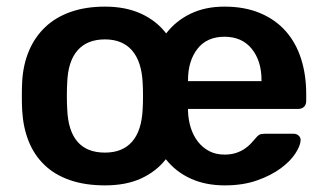

<svg xmlns="http://www.w3.org/2000/svg" viewBox="-20 -550 984 580"><path d="M297 10Q237 10 191 -6Q145 -22 114 -52Q83 -82 66.5 -123.5Q50 -165 47 -216Q46 -234 46 -260Q46 -286 47 -304Q50 -355 67.5 -396.5Q85 -438 116.5 -468Q148 -498 193.5 -514Q239 -530 297 -530Q360 -530 406.5 -508.5Q453 -487 482 -449Q511 -487 555.5 -508.5Q600 -530 658 -530Q719 -530 765.5 -510.5Q812 -491 843 -456Q874 -421 889.5 -372.5Q905 -324 905 -266V-245Q905 -234 898.5 -227.5Q892 -221 881 -221H548V-213Q549 -187 556.5 -163.5Q564 -140 578 -122Q592 -104 612 -93.5Q632 -83 658 -83Q678 -83 693 -88Q708 -93 719 -100.5Q730 -108 737.5 -116Q745 -124 749 -129Q758 -140 763.5 -143Q769 -146 781 -146H867Q876 -146 882.5 -140Q889 -134 888 -125Q887 -109 872 -86Q857 -63 828 -41.5Q799 -20 756.5 -5Q714 10 659 10Q601 10 556 -10.5Q511 -31 481 -69Q452 -32 406.5 -11Q361 10 297 10ZM548 -305H770V-308Q770 -366 740.5 -402.5Q711 -439 658 -439Q605 -439 576.5 -402.5Q548 -366 548 -308ZM297 -89Q350 -89 379 -122Q408 -155 411 -221Q412 -236 412 -260Q412 -284 411 -299Q408 -364 379 -397.5Q350 -431 297 -431Q243 -431 214 -397.5Q185 -364 183 -299Q182 -284 182 -260Q182 -236 183 -221Q188 -89 297 -89Z"/></svg>

Font: Fz Rubik Med
Style: Regular
Weight: 500
Designer: Hubert and Fischer
Foundry: Hubert and Fischer
Version: Vit hóa bi FontZin.com